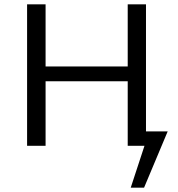

<svg xmlns="http://www.w3.org/2000/svg" viewBox="-20 -678 830 893"><path d="M640 0V-67H760L726 0ZM588 195 674 -67H760L650 195ZM574 0V-658H659V0ZM106 0V-658H192V0ZM134 -300V-369H632V-300Z"/></svg>

Font: Ysabeau Office Medium
Style: Regular
Weight: 500
Designer: Christian Thalmann (Catharsis Fonts)
Version: Version 2.001;gftools[0.9.30]; featfreeze: tnum,lnum,ss02